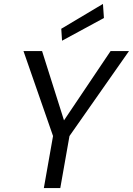

<svg xmlns="http://www.w3.org/2000/svg" viewBox="-20 -961 679 981"><path d="M204 0 251 -266 100 -700H195L307 -346L545 -700H639L335 -266L288 0ZM297 -753 293 -814 506 -941 511 -869Z"/></svg>

Font: DM Sans Italic
Style: Regular
Weight: 400
Italic angle: -10°
Designer: Colophon Foundry, Jonny Pinhorn
Foundry: Colophon Foundry
Version: Version 4.004; ttfautohint (v1.8.4.7-5d5b)